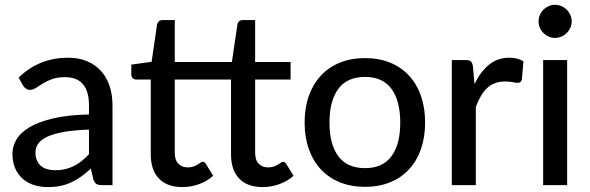

<svg xmlns="http://www.w3.org/2000/svg" viewBox="-20 -752 2397 780"><path d="M341.5 -225.5Q282 -223.5 240.5 -216.2Q199 -209 173 -197Q147 -185 135.5 -168.8Q124 -152.5 124 -132.5Q124 -113.5 130.2 -99.8Q136.5 -86 147.2 -77.2Q158 -68.5 172.5 -64.5Q187 -60.5 204 -60.5Q226.5 -60.5 245.2 -65Q264 -69.5 280.5 -77.8Q297 -86 312 -98Q327 -110 341.5 -125.5ZM55.5 -437Q98 -477.5 147.8 -497.5Q197.5 -517.5 257 -517.5Q300.5 -517.5 334 -503.2Q367.5 -489 390.5 -463.5Q413.5 -438 425.2 -402.5Q437 -367 437 -324V0H393.5Q379 0 371.5 -4.8Q364 -9.5 359.5 -22.5L349 -67Q329.5 -49 310.5 -35.2Q291.5 -21.5 270.8 -11.8Q250 -2 226.5 3Q203 8 174.5 8Q144.5 8 118.2 -0.2Q92 -8.5 72.5 -25.5Q53 -42.5 41.8 -68Q30.5 -93.5 30.5 -127.5Q30.5 -157.5 46.8 -185.2Q63 -213 99.8 -235Q136.5 -257 195.8 -271Q255 -285 341.5 -287V-324Q341.5 -381.5 317 -410Q292.5 -438.5 245 -438.5Q213 -438.5 191.2 -430.5Q169.5 -422.5 153.8 -412.8Q138 -403 126.2 -395Q114.5 -387 102 -387Q92 -387 84.8 -392.5Q77.5 -398 73 -405.5Z M720.5 8Q659 8 625.8 -26.5Q592.5 -61 592.5 -125V-429H533.5Q525 -429 519.2 -434.2Q513.5 -439.5 513.5 -450V-489.5L596 -501L618 -652.5Q620 -661 625.8 -665.8Q631.5 -670.5 640.5 -670.5H690V-500H922L944.5 -652.5Q946 -661 951.8 -665.8Q957.5 -670.5 966.5 -670.5H1016.5V-500H1160.5V-429H1016.5V-131.5Q1016.5 -101.5 1031 -86.8Q1045.5 -72 1069 -72Q1082.5 -72 1092.2 -75.5Q1102 -79 1109 -83.2Q1116 -87.5 1121 -91Q1126 -94.5 1130 -94.5Q1134.5 -94.5 1137.5 -92.2Q1140.5 -90 1143.5 -85L1172.5 -38Q1148.5 -16 1115.2 -4Q1082 8 1046.5 8Q985 8 951.8 -26.5Q918.5 -61 918.5 -125V-429H690V-131.5Q690 -101.5 704.8 -86.8Q719.5 -72 742.5 -72Q756 -72 765.8 -75.5Q775.5 -79 782.5 -83.2Q789.5 -87.5 794.5 -91Q799.5 -94.5 803.5 -94.5Q808.5 -94.5 811.2 -92.2Q814 -90 817 -85L846 -38Q822 -16 789 -4Q756 8 720.5 8Z M1463 -516Q1519 -516 1564.2 -497.8Q1609.5 -479.5 1641.2 -445.2Q1673 -411 1690 -362.8Q1707 -314.5 1707 -254.5Q1707 -194.5 1690 -146Q1673 -97.5 1641.2 -63.5Q1609.5 -29.5 1564.2 -11.2Q1519 7 1463 7Q1406.5 7 1361.2 -11.2Q1316 -29.5 1284 -63.5Q1252 -97.5 1234.8 -146Q1217.5 -194.5 1217.5 -254.5Q1217.5 -314.5 1234.8 -362.8Q1252 -411 1284 -445.2Q1316 -479.5 1361.2 -497.8Q1406.5 -516 1463 -516ZM1463 -69Q1535 -69 1570.5 -117.5Q1606 -166 1606 -254Q1606 -342 1570.5 -390.8Q1535 -439.5 1463 -439.5Q1390 -439.5 1354.2 -390.8Q1318.5 -342 1318.5 -254Q1318.5 -166 1354.2 -117.5Q1390 -69 1463 -69Z M1907.5 -410.5Q1932 -460.5 1966.5 -489Q2001 -517.5 2049.5 -517.5Q2066 -517.5 2080.8 -513.8Q2095.5 -510 2106.5 -502.5L2100 -429Q2096.5 -415.5 2083.5 -415.5Q2076.5 -415.5 2062.5 -418.2Q2048.5 -421 2032.5 -421Q2009 -421 1991 -414.2Q1973 -407.5 1958.8 -394.2Q1944.5 -381 1933.5 -361.8Q1922.5 -342.5 1913 -318V0H1815.5V-508H1871.5Q1887.5 -508 1893.2 -502.2Q1899 -496.5 1901.5 -482Z M2284 -508V0H2186.5V-508ZM2302.5 -665Q2302.5 -651.5 2297 -639.2Q2291.5 -627 2282.2 -617.8Q2273 -608.5 2260.5 -603.2Q2248 -598 2234.5 -598Q2221 -598 2209 -603.2Q2197 -608.5 2187.8 -617.8Q2178.5 -627 2173.2 -639.2Q2168 -651.5 2168 -665Q2168 -679 2173.2 -691.2Q2178.5 -703.5 2187.8 -712.8Q2197 -722 2209 -727.2Q2221 -732.5 2234.5 -732.5Q2248 -732.5 2260.5 -727.2Q2273 -722 2282.2 -712.8Q2291.5 -703.5 2297 -691.2Q2302.5 -679 2302.5 -665Z"/></svg>

Font: Lato 2
Style: Regular
Weight: 500
Designer: Lukasz Dziedzic with Adam Twardoch and Botio Nikoltchev
Foundry: tyPoland Lukasz Dziedzic
Version: Version 2.015; 2015-08-06; http://www.latofonts.com/